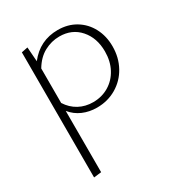

<svg xmlns="http://www.w3.org/2000/svg" viewBox="-168 -525 860 925"><g transform="rotate(-30 262.0 -62.5)"><path d="M479 -214Q479 -152 451.5 -102Q424 -52 375.5 -23.5Q327 5 267 5Q225 5 189 -10.5Q153 -26 128 -57V284L86 289V-407L121 -414L127 -334Q189 -414 289 -414Q345 -414 388 -388Q431 -362 455 -316.5Q479 -271 479 -214ZM435 -211Q435 -286 392.5 -334.5Q350 -383 280 -383Q236 -383 196 -361.5Q156 -340 128 -293V-101Q151 -65 186 -46Q221 -27 264 -27Q313 -27 352 -50.5Q391 -74 413 -115.5Q435 -157 435 -211Z"/></g></svg>

Font: Ysabeau Infant Light
Style: Regular
Weight: 300
Designer: Christian Thalmann (Catharsis Fonts)
Version: Version 0.003